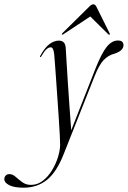

<svg xmlns="http://www.w3.org/2000/svg" viewBox="-154 -625 593 891"><path d="M290 -309Q317.5 -378 341.2 -407.5Q365 -437 393 -437Q419 -437 419 -415.5Q419 -390 379 -376.5Q348 -368.5 326.8 -346Q305.5 -323.5 284 -269L142 89Q109 173.5 63.8 209.8Q18.5 246 -44.5 246Q-88.5 246 -111.2 234.2Q-134 222.5 -134 206.5Q-134 196.5 -127.5 189.8Q-121 183 -110.5 183Q-95.5 183 -81.5 195.5Q-67.5 208 -50.5 220.5Q-33.5 233 -10 233Q20 233 44.8 213.8Q69.5 194.5 87.5 165Q105.5 135.5 115.2 103.5Q125 71.5 125 46.5Q125 35 123.5 3.2Q122 -28.5 119 -72Q116 -115.5 112.8 -163Q109.5 -210.5 106.5 -254.2Q103.5 -298 101 -330Q98.5 -362 97.5 -373.5Q94 -405.5 81.5 -405.5Q72 -405.5 61.8 -396.5Q51.5 -387.5 38.5 -365Q35.5 -359.5 33 -360Q29.5 -361 33 -366.5Q54.5 -405 76 -420.8Q97.5 -436.5 119 -436.5Q149 -436.5 151 -402.5Q152 -387.5 154.5 -344Q157 -300.5 160.8 -242.8Q164.5 -185 168.8 -126Q173 -67 176.5 -20.5ZM354.5 -464.5Q352.5 -462.5 348.5 -466L265 -548.5L140 -466Q134.5 -463 133 -464.5Q132 -466.5 135.5 -471L259.5 -593.5Q270.5 -605 279 -605Q288 -605 293.5 -593.5L354.5 -471Q357 -466.5 354.5 -464.5Z"/></svg>

Font: Fraunces 144pt S000 Light
Style: Italic
Weight: 300
Italic angle: -16°
Version: Version 1.000; ttfautohint (v1.8.3)